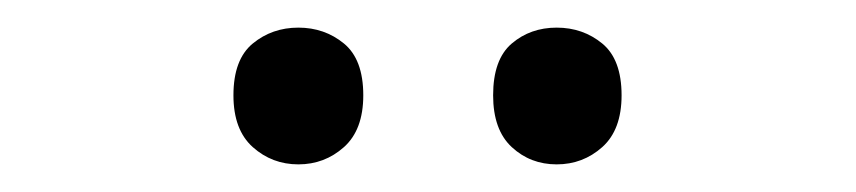

<svg xmlns="http://www.w3.org/2000/svg" viewBox="-20 -750 620 139"><path d="M149 -681Q149 -707 163 -718.5Q177 -730 196 -730Q215 -730 229 -718.5Q243 -707 243 -681Q243 -656 229 -643.5Q215 -631 196 -631Q177 -631 163 -643.5Q149 -656 149 -681ZM337 -681Q337 -707 350.5 -718.5Q364 -730 383 -730Q402 -730 416 -718.5Q430 -707 430 -681Q430 -656 416 -643.5Q402 -631 383 -631Q364 -631 350.5 -643.5Q337 -656 337 -681Z"/></svg>

Font: Noto Sans Mende Kikakui
Style: Regular
Weight: 400
Designer: Monotype Design Team
Foundry: Monotype Imaging Inc.
Version: Version 2.003; ttfautohint (v1.8.4.7-5d5b)